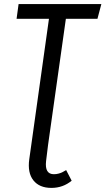

<svg xmlns="http://www.w3.org/2000/svg" viewBox="-20 -708 515 938"><path d="M214.8 0 205.1 79.1Q197.8 143.1 243.2 143.1Q255.4 143.1 266.1 140.1Q276.9 137.2 283.4 134Q290 130.9 303.2 123L330.1 174.8Q287.6 210 231 210Q172.4 210 143.1 173.1Q113.8 136.2 123 69.8L132.8 0L219.2 -616.2H61L70.8 -688H475.1L456.1 -616.2H301.8Z"/></svg>

Font: Fira Sans Compressed Book
Style: Italic
Weight: 350
Width: 3
Italic angle: -8°
Designer: Carrois Corporate & Edenspiekermann AG
Foundry: Carrois Corporate GbR & Edenspiekermann AG
Version: Version 4.203;PS 004.203;hotconv 1.0.88;makeotf.lib2.5.64775